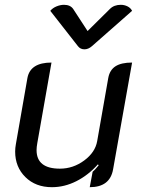

<svg xmlns="http://www.w3.org/2000/svg" viewBox="-20 -769 594 798"><path d="M450 -65Q437 9 353 9L365 -55Q374 -62 390 -82L387 -86Q347 -41 297.5 -16Q248 9 196 9Q128 9 85.5 -33Q43 -75 43 -139Q43 -154 46 -170L94 -445Q106 -509 194 -509L135 -174Q132 -158 132 -145Q132 -68 229 -68Q284 -68 330 -102Q376 -136 384 -183L430 -445Q436 -478 460 -493.5Q484 -509 529 -509ZM437 -732Q454 -749 482 -749Q497 -749 510 -742.5Q523 -736 529 -724L362 -577Q347 -564 331 -564Q314 -564 304 -577L189 -724Q199 -736 215 -742.5Q231 -749 246 -749Q272 -749 284 -732L344 -640Z"/></svg>

Font: K2D
Style: Italic
Weight: 400
Italic angle: -10°
Designer: Katatrad Aksorn Co.,Ltd.
Foundry: Cadson Demak Co.,Ltd.
Version: Version 1.000; ttfautohint (v1.6)